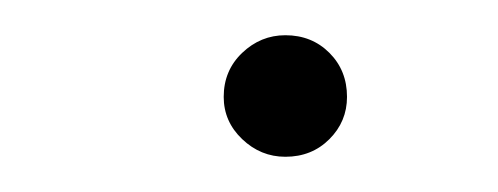

<svg xmlns="http://www.w3.org/2000/svg" viewBox="-20 -79 283 109"><path d="M107 -24Q107 -10 117.5 0Q128 10 142 10Q157 10 167 0Q177 -10 177 -24Q177 -39 167 -49Q157 -59 142 -59Q128 -59 117.5 -49Q107 -39 107 -24Z"/></svg>

Font: SpinnyJost
Style: Regular
Weight: 300
Version: Version 3.710